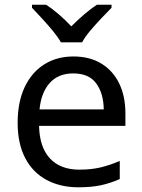

<svg xmlns="http://www.w3.org/2000/svg" viewBox="-20 -786 604 816"><path d="M292 -546Q361 -546 410.5 -516Q460 -486 486.5 -431.5Q513 -377 513 -304V-251H146Q148 -160 192.5 -112.5Q237 -65 317 -65Q368 -65 407.5 -74.5Q447 -84 489 -102V-25Q448 -7 408 1.5Q368 10 313 10Q237 10 178.5 -21Q120 -52 87.5 -113.5Q55 -175 55 -264Q55 -352 84.5 -415Q114 -478 167.5 -512Q221 -546 292 -546ZM291 -474Q228 -474 191.5 -433.5Q155 -393 148 -321H421Q420 -389 389 -431.5Q358 -474 291 -474ZM239 -606Q226 -629 204 -655.5Q182 -682 158 -708Q134 -734 116 -753V-766H176Q202 -749 230 -725Q258 -701 283 -674Q310 -701 338 -725Q366 -749 392 -766H454V-753Q435 -734 410.5 -708Q386 -682 363.5 -655.5Q341 -629 329 -606Z"/></svg>

Font: Noto Sans Warang Citi
Style: Regular
Weight: 400
Designer: Mangu Purty
Foundry: Mangu Purty
Version: Version 3.002; ttfautohint (v1.8.4.7-5d5b)